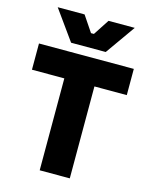

<svg xmlns="http://www.w3.org/2000/svg" viewBox="-139 -1057 904 1146"><g transform="rotate(15 313.0 -484.0)"><path d="M220 -568H20V-730H606V-568H406V0H220ZM72 -968H238L304 -870H322L386 -968H548L418 -784H204Z"/></g></svg>

Font: Sora-SIA ExtraBold
Style: Regular
Weight: 800
Designer: Jonathan Barnbrook, Julián Moncada
Foundry: Barnbrook Fonts
Version: Version 2.000